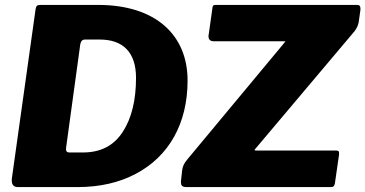

<svg xmlns="http://www.w3.org/2000/svg" viewBox="-20 -762 1488 782"><path d="M295 0C386 0 465 -18 533 -54C668 -125 744 -259 744 -434C744 -618 616 -742 379 -742H148C131 -742 128 -740 125 -725L28 -33C28 -31 28 -28 28 -26C28 -12 34 0 53 0ZM1324 0C1339 0 1341 -3 1344 -15L1361 -133C1361 -135 1361 -136 1361 -138C1361 -146 1359 -149 1347 -149H1022C1017 -149 1017 -151 1017 -151C1017 -153 1019 -155 1021 -157L1425 -636C1436 -652 1438 -659 1441 -672L1448 -722C1448 -724 1448 -726 1448 -728C1448 -737 1444 -742 1435 -742H860C849 -742 846 -740 845 -728L830 -621C830 -619 829 -617 829 -615C829 -604 834 -594 850 -594H1134C1139 -594 1142 -594 1142 -593C1142 -593 1140 -590 1135 -584L744 -114C728 -95 725 -86 722 -69L717 -24C717 -23 717 -21 717 -20C717 -7 721 0 740 0ZM262 -141C253 -141 249 -145 249 -154V-159L307 -582C310 -595 315 -601 327 -601H386C481 -601 534 -549 534 -445C534 -354 516 -280 480 -225C444 -169 390 -141 318 -141Z"/></svg>

Font: Libre Franklin ExtraBold
Style: Italic
Weight: 800
Italic angle: -8°
Designer: Pablo Impallari, Rodrigo Fuenzalida
Foundry: Impallari Type
Version: Version 1.002; ttfautohint (v1.5)